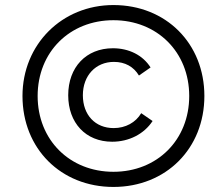

<svg xmlns="http://www.w3.org/2000/svg" viewBox="-20 -730 866 760"><path d="M424 -169C490 -169 550 -199 584 -251L539 -282C517 -245 477 -223 430 -223C357 -223 308 -275 308 -353C308 -431 359 -485 431 -485C475 -485 509 -466 530 -431L576 -463C545 -512 490 -539 427 -539C321 -539 250 -464 250 -353C250 -244 319 -169 424 -169ZM429 10C637 10 789 -142 789 -350C789 -558 637 -710 429 -710C225 -710 69 -554 69 -350C69 -142 221 10 429 10ZM429 -50C256 -50 129 -176 129 -350C129 -524 256 -650 429 -650C602 -650 729 -524 729 -350C729 -176 602 -50 429 -50Z"/></svg>

Font: Fixel Display 20240404 Light
Style: Italic
Weight: 300
Italic angle: -10°
Designer: AlfaBravo + MacPaw
Foundry: Kyrylo Tkachov, Marchela Mozhyna, Serhii Makarenko, Maria Weinstein, Zakhar Kryvoshyya
Version: Version 1.211;Glyphs 3.2 (3225)